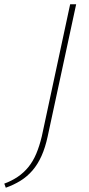

<svg xmlns="http://www.w3.org/2000/svg" viewBox="-80 -678 413 895"><path d="M115 -43 247 -658H275L142 -41Q131 10 113.5 49Q96 88 71.5 116.5Q47 145 15.5 164.5Q-16 184 -53 197L-60 178Q-25 165 3 146Q31 127 52.5 100.5Q74 74 89 38.5Q104 3 115 -43Z"/></svg>

Font: Ysabeau Infant Thin
Style: Italic
Weight: 250
Italic angle: -12°
Designer: Christian Thalmann (Catharsis Fonts)
Version: Version 2.001;gftools[0.9.30]; featfreeze: ss01,ss02,lnum